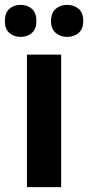

<svg xmlns="http://www.w3.org/2000/svg" viewBox="-40 -771 363 791"><path d="M212 0H71V-546H212ZM-20 -684Q-20 -718 -1.5 -734.5Q17 -751 44 -751Q73 -751 91.5 -734.5Q110 -718 110 -684Q110 -652 91.5 -635.5Q73 -619 44 -619Q17 -619 -1.5 -635.5Q-20 -652 -20 -684ZM170 -684Q170 -718 189.5 -734.5Q209 -751 236 -751Q265 -751 284 -734.5Q303 -718 303 -684Q303 -652 284 -635.5Q265 -619 236 -619Q208 -619 189 -636Q170 -653 170 -684Z"/></svg>

Font: Noto Sans SemiCondensed
Style: Regular
Weight: 400
Width: 4
Version: Version 2.013